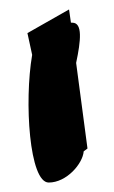

<svg xmlns="http://www.w3.org/2000/svg" viewBox="-20 -482 242 406"><path d="M38 -412 48 -366C31 -267 42 -96 83 -96C121 -96 155 -136 157 -162L165 -168L141 -349C151 -396 155 -434 133 -434H130L126 -462Z"/></svg>

Font: Digital Distortion
Style: Regular
Weight: 400
Version: Version 1